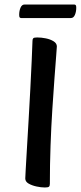

<svg xmlns="http://www.w3.org/2000/svg" viewBox="-20 -818 358 851"><path d="M179 13Q162 13 141.5 8.5Q121 4 106.5 -4.5Q92 -13 92 -27Q92 -31 94 -67.5Q96 -104 99.5 -162.5Q103 -221 107 -289.5Q111 -358 114.5 -425.5Q118 -493 120.5 -549Q123 -605 124 -637Q124 -645 127.5 -648.5Q131 -652 145 -652Q163 -652 183 -648Q203 -644 217.5 -635Q232 -626 232 -612Q232 -608 229 -570.5Q226 -533 221.5 -472Q217 -411 212 -334Q207 -257 204 -172Q201 -87 201 -3Q201 6 197 9.5Q193 13 179 13ZM74 -738Q70 -738 67.5 -740.5Q65 -743 65 -752Q65 -770 71 -784Q77 -798 89 -798H308Q313 -798 315.5 -795.5Q318 -793 318 -784Q318 -766 312 -752Q306 -738 294 -738Z"/></svg>

Font: BriemHand
Style: Regular
Weight: 400
Designer: Gunnlaugur SE Briem, Eben Sorkin
Foundry: Sorkin Type
Version: Version 1.001; ttfautohint (v1.8.4.7-5d5b)